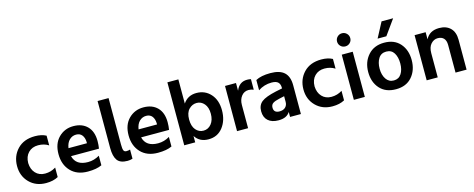

<svg xmlns="http://www.w3.org/2000/svg" viewBox="-37 -1623 6027 2442"><g transform="rotate(-15 2976.0 -401.5)"><path d="M361.3 -573.2Q448.2 -573.2 507.8 -541V-413.1Q449.2 -451.2 370.1 -451.2Q291 -451.2 241.7 -400.9Q192.4 -350.6 191.4 -264.6Q194.3 -181.6 241.7 -130.9Q289.1 -80.1 366.2 -80.1Q443.4 -80.1 507.8 -121.1V3.9Q443.4 40 348.6 40Q213.9 40 128.9 -46.4Q43.9 -132.8 44.4 -264.2Q44.9 -395.5 129.4 -484.4Q213.9 -573.2 361.3 -573.2Z M1116.2 -308.6Q1116.2 -255.9 1108.4 -209H740.2Q772.5 -80.1 931.6 -80.1Q1011.7 -80.1 1083 -123V2.9Q1013.7 36.1 898.4 36.1Q755.9 36.1 674.3 -49.8Q592.8 -135.7 592.8 -273.9Q592.8 -412.1 671.4 -491.2Q750 -570.3 865.7 -570.3Q981.4 -570.3 1048.8 -502Q1116.2 -433.6 1116.2 -308.6ZM735.4 -315.4H978.5V-333Q976.6 -388.7 949.7 -422.9Q922.9 -457 872.1 -457Q821.3 -457 783.7 -420.9Q746.1 -384.8 735.4 -315.4Z M1248 -179.7V-798.8H1392.6V-187.5Q1392.6 -130.9 1401.9 -109.4Q1411.1 -87.9 1437.5 -87.9Q1463.9 -87.9 1487.3 -95.7V24.4Q1458 35.2 1420.9 35.2Q1324.2 35.2 1286.1 -18.1Q1248 -71.3 1248 -179.7Z M2039.1 -308.6Q2039.1 -255.9 2031.2 -209H1663.1Q1695.3 -80.1 1854.5 -80.1Q1934.6 -80.1 2005.9 -123V2.9Q1936.5 36.1 1821.3 36.1Q1678.7 36.1 1597.2 -49.8Q1515.6 -135.7 1515.6 -273.9Q1515.6 -412.1 1594.2 -491.2Q1672.9 -570.3 1788.6 -570.3Q1904.3 -570.3 1971.7 -502Q2039.1 -433.6 2039.1 -308.6ZM1658.2 -315.4H1901.4V-333Q1899.4 -388.7 1872.6 -422.9Q1845.7 -457 1794.9 -457Q1744.1 -457 1706.5 -420.9Q1668.9 -384.8 1658.2 -315.4Z M2167 30.3V-798.8H2311.5V-480.5Q2373 -572.3 2486.8 -572.3Q2600.6 -572.3 2673.3 -491.2Q2746.1 -410.2 2746.1 -276.4Q2746.1 -142.6 2676.3 -52.7Q2606.4 37.1 2487.8 37.1Q2369.1 37.1 2311.5 -53.7V30.3ZM2355.5 -404.3Q2311.5 -359.4 2311.5 -270.5Q2311.5 -181.6 2352.1 -133.8Q2392.6 -85.9 2454.1 -85.9Q2515.6 -85.9 2556.6 -136.2Q2597.7 -186.5 2597.7 -270.5Q2597.7 -354.5 2557.1 -401.9Q2516.6 -449.2 2458 -449.2Q2399.4 -449.2 2355.5 -404.3Z M2862.3 30.3 2863.3 -564.5H3007.8V-462.9Q3049.8 -568.4 3154.3 -568.4Q3182.6 -568.4 3204.1 -562.5V-423.8Q3170.9 -437.5 3137.7 -437.5Q3080.1 -437.5 3043.9 -391.6Q3007.8 -345.7 3007.8 -275.4V30.3Z M3469.7 -329.1 3555.7 -346.7V-356.4Q3555.7 -403.3 3530.3 -428.2Q3504.9 -453.1 3445.3 -453.1Q3347.7 -453.1 3267.6 -399.4V-534.2Q3337.9 -573.2 3461.4 -573.2Q3585 -573.2 3644 -518.1Q3703.1 -462.9 3703.1 -349.6V30.3H3560.5V-35.2Q3518.6 34.2 3410.2 34.2Q3321.3 34.2 3272.5 -9.8Q3223.6 -53.7 3223.6 -133.8Q3223.6 -213.9 3277.3 -256.3Q3331.1 -298.8 3469.7 -329.1ZM3375 -140.6Q3375 -72.3 3451.2 -72.3Q3501 -72.3 3528.3 -99.1Q3555.7 -126 3555.7 -169.9V-244.1L3485.4 -228.5Q3429.7 -216.8 3402.3 -198.2Q3375 -179.7 3375 -140.6Z M4131.8 -573.2Q4218.8 -573.2 4278.3 -541V-413.1Q4219.7 -451.2 4140.6 -451.2Q4061.5 -451.2 4012.2 -400.9Q3962.9 -350.6 3961.9 -264.6Q3964.8 -181.6 4012.2 -130.9Q4059.6 -80.1 4136.7 -80.1Q4213.9 -80.1 4278.3 -121.1V3.9Q4213.9 40 4119.1 40Q3984.4 40 3899.4 -46.4Q3814.5 -132.8 3814.9 -264.2Q3815.4 -395.5 3899.9 -484.4Q3984.4 -573.2 4131.8 -573.2Z M4411.1 -679.2Q4385.7 -704.1 4385.7 -740.2Q4385.7 -776.4 4411.1 -801.8Q4436.5 -827.1 4472.7 -827.1Q4508.8 -827.1 4534.2 -801.8Q4559.6 -776.4 4559.6 -740.2Q4559.6 -704.1 4534.2 -679.2Q4508.8 -654.3 4472.7 -654.3Q4436.5 -654.3 4411.1 -679.2ZM4400.4 30.3V-564.5H4544.9V30.3Z M4743.7 -45.4Q4668 -129.9 4668 -262.7Q4668 -395.5 4746.6 -483.9Q4825.2 -572.3 4959 -572.3Q5092.8 -572.3 5167.5 -487.3Q5242.2 -402.3 5242.2 -269Q5242.2 -135.7 5166.5 -48.3Q5090.8 39.1 4955.1 39.1Q4819.3 39.1 4743.7 -45.4ZM4853.5 -401.9Q4819.3 -347.7 4819.3 -266.1Q4819.3 -184.6 4855.5 -130.4Q4891.6 -76.2 4957 -76.2Q5022.5 -76.2 5056.6 -129.4Q5090.8 -182.6 5090.8 -265.6Q5090.8 -348.6 5057.6 -402.3Q5024.4 -456.1 4956.1 -456.1Q4887.7 -456.1 4853.5 -401.9ZM4893.6 -643.6 4999 -842.8H5151.4L5008.8 -643.6Z M5359.4 30.3V-564.5H5504.9V-470.7Q5555.7 -571.3 5682.6 -571.3Q5776.4 -571.3 5830.6 -517.6Q5884.8 -463.9 5884.8 -363.3V30.3H5739.3V-334Q5739.3 -391.6 5711.4 -421.4Q5683.6 -451.2 5632.3 -451.2Q5581.1 -451.2 5543 -409.2Q5504.9 -367.2 5504.9 -288.1V30.3Z"/></g></svg>

Font: GenEi M Gothic v2 Bold
Style: Regular
Weight: 700
Version: Version 2.0